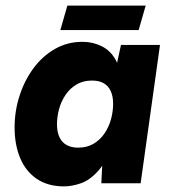

<svg xmlns="http://www.w3.org/2000/svg" viewBox="-20 -653 610 684"><path d="M208 11Q151 11 111.5 -15.5Q72 -42 52 -89.5Q32 -137 32 -199Q32 -257 49.5 -311.5Q67 -366 99 -409.5Q131 -453 175.5 -478.5Q220 -504 274 -504Q311 -504 343 -488Q375 -472 393.5 -437Q412 -402 407 -343L384 -369L411 -493H550L481 0H341L347 -122L383 -148Q361 -79 330.5 -45Q300 -11 268 0Q236 11 208 11ZM258 -127Q290 -127 313.5 -141Q337 -155 352.5 -178Q368 -201 375.5 -228.5Q383 -256 383 -283Q383 -310 374.5 -328.5Q366 -347 349.5 -356.5Q333 -366 308 -366Q276 -366 252.5 -352Q229 -338 213.5 -315Q198 -292 190.5 -264.5Q183 -237 183 -210Q183 -184 191.5 -165Q200 -146 217 -136.5Q234 -127 258 -127ZM195 -546 220 -633H499L474 -546Z"/></svg>

Font: Hanken Grotesk Black
Style: Italic
Weight: 900
Italic angle: -8°
Designer: Alfredo Marco Pradil
Foundry: Hanken Design Co.
Version: Version 3.013